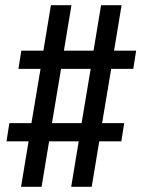

<svg xmlns="http://www.w3.org/2000/svg" viewBox="-20 -737 544 739"><path d="M61 -18 90 -193H5L16 -263H101L136 -472H51L62 -542H147L176 -717H255L226 -542H340L369 -717H448L419 -542H504L493 -472H408L373 -263H458L447 -193H362L333 -18H254L283 -193H169L140 -18ZM180 -263H294L329 -472H215Z"/></svg>

Font: Iosevka Web
Style: Italic
Weight: 400
Italic angle: -9°
Monospace: yes
Designer: Belleve Invis
Foundry: Belleve Invis
Version: Version 28.0.3; ttfautohint (v1.8.3)